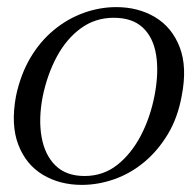

<svg xmlns="http://www.w3.org/2000/svg" viewBox="-20 -504 550 540"><path d="M307 -484Q369 -484 416.5 -455.5Q464 -427 485.5 -371Q507 -315 491 -234Q480 -173 452 -126.5Q424 -80 385.5 -48Q347 -16 301.5 0Q256 16 210 16Q148 16 100.5 -12.5Q53 -41 31.5 -97Q10 -153 25 -234Q38 -295 65.5 -341.5Q93 -388 132 -420Q171 -452 216 -468Q261 -484 307 -484ZM300 -454Q248 -454 207.5 -424.5Q167 -395 140 -345Q113 -295 100 -232Q88 -169 97 -118.5Q106 -68 136 -38.5Q166 -9 218 -9Q270 -9 309.5 -40Q349 -71 376 -122.5Q403 -174 415 -237Q427 -301 419 -350Q411 -399 381.5 -426.5Q352 -454 300 -454Z"/></svg>

Font: Young Serif Light
Style: Italic
Weight: 300
Italic angle: -10.979°
Designer: Bastien Sozeau
Foundry: NBR — Bastien Sozeau
Version: Version 5.001